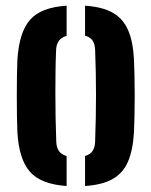

<svg xmlns="http://www.w3.org/2000/svg" viewBox="-20 -628 518 657"><path d="M39.5 -176.5Q38.5 -198.5 38 -230.8Q37.5 -263 37.5 -299.2Q37.5 -335.5 38 -368.5Q38.5 -401.5 39.5 -424Q45.5 -518 83 -560.5Q120.5 -603 208 -608.5V-505.5Q189.5 -500 181 -487.5Q172.5 -475 172 -456.5Q170.5 -423.5 170 -386Q169.5 -348.5 169.5 -308.2Q169.5 -268 170.2 -226.8Q171 -185.5 172.5 -144Q173 -124 181.5 -111.5Q190 -99 208 -94V8.5Q119.5 2.5 82 -40.8Q44.5 -84 39.5 -176.5ZM271 8.5V-94Q289 -99.5 297 -111.8Q305 -124 305.5 -144Q307 -188.5 307.8 -227.5Q308.5 -266.5 308.5 -303.2Q308.5 -340 307.8 -377.5Q307 -415 305.5 -457Q305 -476.5 297 -488.8Q289 -501 271 -506V-608.5Q331 -604.5 366.2 -584.2Q401.5 -564 418.5 -524.5Q435.5 -485 438.5 -424Q439.5 -401.5 440.2 -368.8Q441 -336 441 -300.5Q441 -265 440.2 -232.2Q439.5 -199.5 438.5 -176.5Q435 -115 418.2 -75.5Q401.5 -36 366 -15.8Q330.5 4.5 271 8.5Z"/></svg>

Font: Big Shoulders Stencil Text Thin ExtraBold
Style: Regular
Weight: 800
Version: Version 2.001